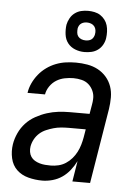

<svg xmlns="http://www.w3.org/2000/svg" viewBox="-54 -804 609 854"><g transform="rotate(5 250.0 -377.0)"><path d="M167 8Q135 8 104.5 0Q74 -8 53 -28Q32 -48 25 -79Q18 -110 23 -142Q27 -167 38.5 -192Q50 -217 68.5 -237Q87 -257 111.5 -270.5Q136 -284 161 -292Q186 -300 211.5 -303Q237 -306 263 -306H351L358 -347Q359 -353 360 -360Q361 -367 361 -373Q362 -392 354.5 -409Q347 -426 334 -437.5Q321 -449 303 -453.5Q285 -458 266 -458Q247 -458 227 -454Q207 -450 190 -439.5Q173 -429 161 -411.5Q149 -394 146 -375H68Q71 -397 81 -418.5Q91 -440 106 -458.5Q121 -477 140.5 -491Q160 -505 182 -513.5Q204 -522 226.5 -525Q249 -528 271 -528Q297 -528 322.5 -523.5Q348 -519 369.5 -507.5Q391 -496 407 -477.5Q423 -459 431 -436Q439 -413 439 -387Q439 -361 435 -335L380 0H301L316 -92Q305 -70 290 -51Q275 -32 255.5 -18.5Q236 -5 212.5 1.5Q189 8 167 8ZM199 -62Q215 -62 232.5 -66Q250 -70 265.5 -80Q281 -90 293 -104Q305 -118 313 -133.5Q321 -149 326 -166Q331 -183 334 -200L340 -236H263Q247 -236 230 -234.5Q213 -233 197 -228.5Q181 -224 164.5 -217Q148 -210 135 -198.5Q122 -187 113.5 -171.5Q105 -156 102 -139Q100 -127 102 -114.5Q104 -102 110.5 -92.5Q117 -83 127 -77Q137 -71 149 -67.5Q161 -64 173.5 -63Q186 -62 199 -62ZM304 -578Q282 -578 262 -586Q242 -594 229.5 -610Q217 -626 214 -648Q211 -670 214 -692Q217 -707 225 -721.5Q233 -736 246 -745.5Q259 -755 274 -758.5Q289 -762 305 -762Q319 -762 333.5 -759Q348 -756 359.5 -748.5Q371 -741 379.5 -730Q388 -719 392 -705.5Q396 -692 396.5 -677Q397 -662 395 -648Q393 -633 385 -618.5Q377 -604 364 -594.5Q351 -585 335.5 -581.5Q320 -578 304 -578ZM305 -630Q311 -630 318 -631.5Q325 -633 330.5 -637Q336 -641 339.5 -647.5Q343 -654 344 -660Q346 -670 344.5 -679.5Q343 -689 337.5 -696Q332 -703 323 -706.5Q314 -710 304 -710Q298 -710 291.5 -708.5Q285 -707 279 -703Q273 -699 269.5 -692.5Q266 -686 265 -680Q264 -670 265 -660.5Q266 -651 271.5 -644Q277 -637 286 -633.5Q295 -630 305 -630Z"/></g></svg>

Font: Iosevka Term Curly Oblique
Style: Regular
Weight: 400
Italic angle: -9°
Designer: Belleve Invis
Foundry: Belleve Invis
Version: Version 32.3.0